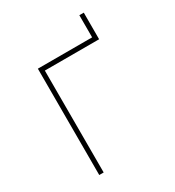

<svg xmlns="http://www.w3.org/2000/svg" viewBox="-162 -756 779 853"><g transform="rotate(-30 228.0 -329.5)"><path d="M397.7 -659.1V-522.7H119.3V0H96.6V-545.5H375V-659.1Z"/></g></svg>

Font: Inter Thin BETA
Style: Regular
Weight: 100
Designer: Rasmus Andersson
Foundry: rsms
Version: Version 3.011;git-f93a4a705